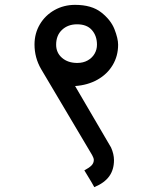

<svg xmlns="http://www.w3.org/2000/svg" viewBox="-20 -641 640 790"><path d="M339.5 80.5 327 60Q347 49.5 356.5 39.8Q366 30 366 17Q366 9.5 359 -3L149 -357Q122 -403.5 122 -458Q122 -503.5 144 -540.8Q166 -578 204.2 -599.5Q242.5 -621 289 -621Q357 -621 396.5 -590Q436 -559 451 -520.8Q466 -482.5 466 -457Q466 -410.5 443.5 -373Q421 -335.5 380.8 -313Q340.5 -290.5 289 -287L437 -34Q449 -7 449 18Q449 57 429.5 84.2Q410 111.5 368 129Q359.5 113 339.5 80.5ZM379 -457Q379 -493.5 358.2 -517.2Q337.5 -541 297 -541Q259.5 -541 235.2 -518.2Q211 -495.5 211 -457Q211 -424 235.2 -403Q259.5 -382 298 -382Q322.5 -382 341 -392.5Q359.5 -403 369.2 -420Q379 -437 379 -457Z"/></svg>

Font: JuliaMono
Style: Bold
Weight: 700
Monospace: yes
Designer: cormullion
Foundry: corm
Version: Version 0.055; ttfautohint (v1.8.4)